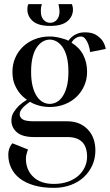

<svg xmlns="http://www.w3.org/2000/svg" viewBox="-20 -651 530 926"><path d="M20 0ZM220 -150Q237 -150 253 -158.5Q269 -167 282 -186Q295 -205 302.5 -234.5Q310 -264 310 -305Q310 -346 302.5 -375.5Q295 -405 282 -423.5Q269 -442 253 -451Q237 -460 220 -460Q203 -460 187 -451Q171 -442 158 -423.5Q145 -405 137.5 -375.5Q130 -346 130 -305Q130 -264 137.5 -234.5Q145 -205 158 -186Q171 -167 187 -158.5Q203 -150 220 -150ZM240 236Q277 236 307 225.5Q337 215 357.5 197Q378 179 389 155Q400 131 400 105Q400 10 305 10H145Q88 10 61.5 -13Q35 -36 35 -70Q35 -93 46.5 -110.5Q58 -128 72 -142Q89 -157 110 -170Q90 -183 75 -202Q61 -219 50.5 -244Q40 -269 40 -305Q40 -341 53.5 -372Q67 -403 91 -426Q115 -449 148 -462Q181 -475 220 -475Q237 -475 253 -472Q269 -469 282 -465Q297 -461 310 -455Q318 -466 329 -475Q339 -483 354 -489Q369 -495 390 -495Q424 -495 443.5 -482.5Q463 -470 474 -455Q486 -437 490 -415L415 -400Q412 -420 406 -437Q401 -451 392 -463Q383 -475 370 -475Q359 -475 350 -470Q341 -465 336 -460Q329 -453 325 -445Q363 -422 381.5 -386Q400 -350 400 -305Q400 -269 386.5 -238Q373 -207 349 -184Q325 -161 292 -148Q259 -135 220 -135Q199 -135 182 -138.5Q165 -142 152 -147Q137 -152 125 -160Q111 -151 100 -141Q90 -133 82.5 -122Q75 -111 75 -100Q75 -85 89 -75.5Q103 -66 145 -66H305Q365 -66 402.5 -27.5Q440 11 440 75Q440 113 425.5 145.5Q411 178 385 202.5Q359 227 322 241Q285 255 240 255Q184 255 142.5 242.5Q101 230 74 208.5Q47 187 33.5 158Q20 129 20 95Q20 82 23 71.5Q26 61 30 54Q34 46 40 40L115 70Q112 77 110 85Q105 100 105 115Q105 168 140.5 202Q176 236 240 236ZM222 -541Q241 -541 254 -555.5Q267 -570 267 -596Q267 -604 266 -610Q265 -616 264 -621Q263 -626 262 -631H327Q328 -628 329 -624Q330 -621 331 -616Q332 -611 332 -606Q332 -572 305.5 -549Q279 -526 222 -526Q165 -526 138.5 -549Q112 -572 112 -606Q112 -616 114 -624Q115 -628 117 -631H182Q180 -626 179 -621Q178 -616 177.5 -610Q177 -604 177 -596Q177 -570 190 -555.5Q203 -541 222 -541Z"/></svg>

Font: Oranienbaum
Style: Regular
Weight: 400
Designer: Oleg Pospelov and Jovanny Lemonad
Foundry: Oleg Pospelov and jovanny Lemonad
Version: Version 1.001; ttfautohint (v0.91) -l 8 -r 50 -G 200 -x 0 -w